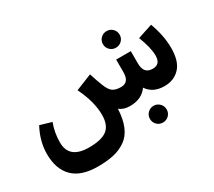

<svg xmlns="http://www.w3.org/2000/svg" viewBox="-147 -832 1531 1374"><g transform="rotate(-30 619.0 -144.5)"><path d="M779 -480Q779 -509 799 -529Q819 -549 848 -549Q877 -549 897 -529Q917 -509 917 -480Q917 -452 897 -432Q877 -412 848 -412Q819 -412 799 -432Q779 -452 779 -480ZM1147 -429Q1189 -316 1189 -214Q1189 -104 1140 -52Q1091 0 1013 0Q917 0 872 -68Q825 0 727 0Q674 0 641 -27Q637 58 612.5 115.5Q588 173 543 204Q498 235 443.5 247.5Q389 260 313 260H312Q174 260 106.5 192.5Q39 125 39 0Q39 -104 94 -207L189 -179Q161 -107 161 -25Q161 110 325 110Q430 110 475.5 73.5Q521 37 521 -47Q521 -155 457 -286L591 -340Q607 -288 628 -234Q648 -182 672.5 -166Q697 -150 739 -150Q806 -150 806 -232V-338H927V-239Q927 -192 945.5 -171Q964 -150 1002 -150Q1065 -150 1065 -222Q1065 -288 1025 -389ZM823.5 102Q844 82 872 82Q900 82 920.5 102Q941 122 941 151Q941 180 921 200Q901 220 872 220Q843 220 823 200Q803 180 803 151Q803 122 823.5 102Z"/></g></svg>

Font: FiraGO
Style: Bold
Weight: 700
Designer: bBox Type
Foundry: bBox Type GmbH
Version: Version 1.001;PS 001.001;hotconv 1.0.88;makeotf.lib2.5.64775